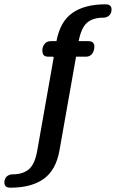

<svg xmlns="http://www.w3.org/2000/svg" viewBox="-41 -684 537 891"><path d="M221 -493Q238 -584 295 -624Q352 -664 449 -664Q481 -664 476 -632Q473 -617 462.5 -609.5Q452 -602 438 -602Q390 -602 363 -578.5Q336 -555 324 -493H370Q387 -493 393 -483Q399 -473 396 -458Q394 -443 384.5 -432Q375 -421 358 -421H312L235 14Q219 105 162 146Q105 187 7 187Q-25 187 -20 155Q-17 140 -6.5 132.5Q4 125 18 125Q66 125 93.5 101Q121 77 132 14L208 -416Q209 -421 201 -421H182Q165 -421 159.5 -431.5Q154 -442 156 -458Q159 -473 168.5 -483Q178 -493 195 -493Z"/></svg>

Font: Jura
Style: Bold Italic
Weight: 700
Designer: Ed Merritt
Foundry: Ten by Twenty
Version: Version 1.007